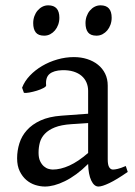

<svg xmlns="http://www.w3.org/2000/svg" viewBox="-20 -682 504 717"><path d="M176.8 -48.8Q206.1 -48.8 239 -63.7Q272 -78.6 309.1 -110.8V-222.7L246.1 -218.3Q208.5 -215.8 184.8 -206.3Q161.1 -196.8 147.5 -182.4Q133.8 -168 128.9 -149.9Q124 -131.8 124 -111.8Q124 -92.3 129.9 -80.1Q135.7 -67.9 144 -60.8Q152.3 -53.7 161.4 -51.3Q170.4 -48.8 176.8 -48.8ZM457 -40Q415.5 -11.2 388.4 1.7Q361.3 14.6 347.7 14.6Q331.5 14.6 320.8 -7.8Q310.1 -30.3 309.1 -69.8Q287.1 -47.9 265.1 -31.7Q243.2 -15.6 222.2 -5.4Q201.2 4.9 182.4 9.8Q163.6 14.6 147.9 14.6Q130.4 14.6 111.8 8.8Q93.3 2.9 78.4 -9.8Q63.5 -22.5 53.7 -42.5Q43.9 -62.5 43.9 -90.8Q43.9 -119.6 52.5 -147Q61 -174.3 80.6 -196Q100.1 -217.8 131.6 -232.2Q163.1 -246.6 209 -250L309.1 -257.3V-342.8Q309.1 -359.4 303 -373.8Q296.9 -388.2 284.7 -398.7Q272.5 -409.2 254.4 -414.8Q236.3 -420.4 212.4 -419.9Q180.7 -418.9 165 -405.8Q149.4 -392.6 152.3 -363.3Q152.8 -358.9 142.3 -353.3Q131.8 -347.7 117.4 -343.3Q103 -338.9 89.1 -336.4Q75.2 -334 69.3 -335.4L62.5 -354.5Q71.8 -378.9 91.6 -399.7Q111.3 -420.4 137.5 -435.8Q163.6 -451.2 194.3 -460Q225.1 -468.8 255.9 -468.8Q282.7 -468.8 305.7 -461.4Q328.6 -454.1 345.7 -440.4Q362.8 -426.8 372.6 -407Q382.3 -387.2 382.3 -362.3V-86.9Q382.3 -66.4 387.7 -57.6Q393.1 -48.8 401.9 -48.8Q408.7 -48.8 419.4 -51.3Q430.2 -53.7 449.7 -62ZM397 -615.7Q397 -602.1 392.6 -589.8Q388.2 -577.6 380.6 -568.6Q373 -559.6 362.8 -554.2Q352.5 -548.8 340.3 -548.8Q318.4 -548.8 308.8 -561Q299.3 -573.2 299.3 -595.7Q299.3 -609.4 303.7 -621.6Q308.1 -633.8 315.9 -642.8Q323.7 -651.9 333.7 -657Q343.8 -662.1 355.5 -662.1Q397 -662.1 397 -615.7ZM201.7 -615.7Q201.7 -602.1 197.3 -589.8Q192.9 -577.6 185.3 -568.6Q177.7 -559.6 167.5 -554.2Q157.2 -548.8 145 -548.8Q123 -548.8 113.5 -561Q104 -573.2 104 -595.7Q104 -609.4 108.4 -621.6Q112.8 -633.8 120.6 -642.8Q128.4 -651.9 138.4 -657Q148.4 -662.1 160.2 -662.1Q201.7 -662.1 201.7 -615.7Z"/></svg>

Font: Gentium Unicode
Style: Regular
Weight: 400
Version: Version 1.009